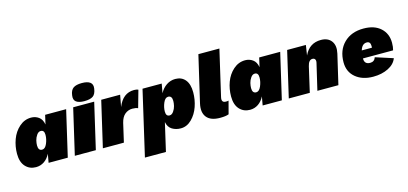

<svg xmlns="http://www.w3.org/2000/svg" viewBox="-74 -1272 4317 2030"><g transform="rotate(-15 2084.0 -257.0)"><path d="M174 10Q104 10 59.5 -38.5Q15 -87 15 -178Q15 -259 42.5 -334Q70 -409 127 -459.5Q184 -510 257 -510Q303 -510 339.5 -484Q376 -458 386 -400L409 -500H639L523 0H313L330 -95Q305 -45 264.5 -17.5Q224 10 174 10ZM284 -152Q317 -152 337.5 -200Q358 -248 358 -295Q358 -347 319 -347Q294 -347 275 -320Q256 -293 249 -263Q242 -233 242 -209Q242 -152 284 -152Z M848 -532Q788 -532 759 -554Q730 -576 738 -625Q745 -680 776 -702Q807 -724 870 -724Q931 -724 960 -702Q989 -680 982 -634Q974 -575 943 -553.5Q912 -532 848 -532ZM946 -500 830 0H600L716 -500Z M1384 -510Q1414 -510 1430 -501L1377 -313Q1353 -324 1316 -324Q1270 -324 1234.5 -295Q1199 -266 1184 -204L1137 0H907L1023 -500H1230L1206 -371Q1261 -510 1384 -510Z M1835 -510Q1904 -510 1943.5 -462.5Q1983 -415 1983 -325Q1983 -245 1957 -169.5Q1931 -94 1878.5 -42Q1826 10 1759 10Q1706 10 1664.5 -15Q1623 -40 1612 -98L1541 210H1311L1475 -500H1685L1667 -399Q1694 -451 1738.5 -480.5Q1783 -510 1835 -510ZM1679 -153Q1704 -153 1723 -180Q1742 -207 1749 -237Q1756 -267 1756 -291Q1756 -348 1714 -348Q1681 -348 1660.5 -300Q1640 -252 1640 -205Q1640 -153 1679 -153Z M2189 10Q2086 10 2043 -44Q2000 -98 2022 -193L2140 -700H2370L2254 -199Q2240 -140 2292 -140Q2312 -140 2321 -143L2284 -3Q2252 10 2189 10Z M2517 10Q2447 10 2402.5 -38.5Q2358 -87 2358 -178Q2358 -259 2385.5 -334Q2413 -409 2470 -459.5Q2527 -510 2600 -510Q2646 -510 2682.5 -484Q2719 -458 2729 -400L2752 -500H2982L2866 0H2656L2673 -95Q2648 -45 2607.5 -17.5Q2567 10 2517 10ZM2627 -152Q2660 -152 2680.5 -200Q2701 -248 2701 -295Q2701 -347 2662 -347Q2637 -347 2618 -320Q2599 -293 2592 -263Q2585 -233 2585 -209Q2585 -152 2627 -152Z M3429 -510Q3506 -510 3543 -460Q3580 -410 3561 -326L3485 0H3255L3323 -290Q3328 -313 3319.5 -326.5Q3311 -340 3291 -340Q3250 -340 3235 -274L3172 0H2942L3058 -500H3263L3246 -389Q3302 -510 3429 -510Z M4139 -206H3809V-204Q3809 -141 3872 -141Q3918 -141 3933 -186L4125 -124Q4102 -62 4031 -26.5Q3960 9 3866 9Q3748 9 3674 -52.5Q3600 -114 3600 -219Q3600 -351 3680.5 -430.5Q3761 -510 3895 -510Q4014 -510 4081.5 -448.5Q4149 -387 4149 -287Q4149 -240 4139 -206ZM3891 -359Q3839 -359 3819 -291H3930Q3931 -298 3931 -310Q3931 -359 3891 -359Z"/></g></svg>

Font: Elaine Sans Black
Style: Italic
Weight: 900
Italic angle: -13°
Designer: Wei Huang
Foundry: Wei Huang
Version: Version 2.001;December 24, 2019;FontCreator 12.0.0.2547 64-b